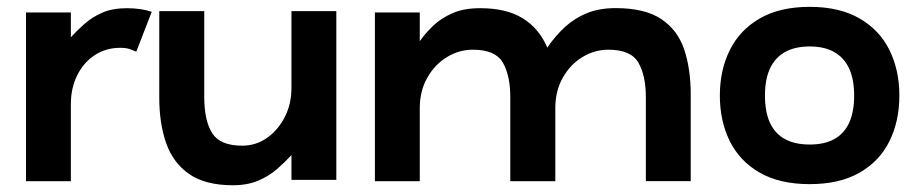

<svg xmlns="http://www.w3.org/2000/svg" viewBox="-20 -533 2724 569"><path d="M384 -380Q374.7 -384 364 -387.7Q353.3 -391.3 336 -391.3Q294.3 -391.3 261.2 -369.8Q228 -348.3 209 -310.3Q190 -272.3 190 -224V4H57V-496H190V-422.7Q209 -443.3 231.3 -463Q253.7 -482.7 283.7 -495.7Q313.7 -508.7 356.7 -508.7Q377.7 -508.7 396.7 -505.8Q415.7 -503 429.7 -498Z M585.3 -500V-246.3Q585.3 -175.7 608.7 -138.5Q632 -101.3 697.7 -101.3Q738.7 -101.3 771.5 -124.5Q804.3 -147.7 824 -186.3Q843.7 -225 843.7 -272V-500H976.7V0H843.7V-73.3Q824.7 -52.7 801 -32Q777.3 -11.3 745.3 2.3Q713.3 16 670.3 16Q588.3 16 540.5 -17.3Q492.7 -50.7 472.3 -109.2Q452 -167.7 452 -243.3V-500Z M1492.3 4V-244.3Q1492.3 -309.3 1470.2 -347.5Q1448 -385.7 1381.3 -385.7Q1340.3 -385.7 1304.3 -363.7Q1268.3 -341.7 1246.2 -302.5Q1224 -263.3 1224 -212V4H1091V-496H1224V-410.7Q1240 -434 1263.5 -456.5Q1287 -479 1321.2 -494Q1355.3 -509 1404 -508.7Q1480.3 -508.7 1528.8 -479Q1577.3 -449.3 1602 -392Q1626 -427 1654.5 -453.2Q1683 -479.3 1719.7 -494.2Q1756.3 -509 1805.3 -509Q1891.7 -508.7 1940 -476.3Q1988.3 -444 2007.7 -386.3Q2027 -328.7 2027 -252.7V3.7H1894V-244.3Q1894 -309.3 1871.8 -347.5Q1849.7 -385.7 1782.7 -385.7Q1742 -385.7 1706 -363.8Q1670 -342 1647.8 -302.7Q1625.7 -263.3 1625.7 -212.3V4Z M2379.5 12.7Q2290.7 12.7 2231.5 -21.3Q2172.3 -55.3 2142.8 -114.7Q2113.3 -174 2113.3 -250Q2113.3 -325 2142.8 -384.5Q2172.3 -444 2231.6 -478.3Q2290.9 -512.7 2379.7 -512.7Q2468.1 -512.7 2527.4 -478.3Q2586.7 -444 2616 -384.5Q2645.3 -325 2645.3 -250Q2645.3 -174 2616 -114.7Q2586.7 -55.3 2527.4 -21.3Q2468.1 12.7 2379.5 12.7ZM2379.6 -104.7Q2423.3 -104.7 2452.5 -120.8Q2481.7 -137 2496.5 -169.2Q2511.3 -201.3 2511.3 -250Q2511.3 -297.7 2496.5 -329.8Q2481.7 -362 2452.4 -378.7Q2423.1 -395.3 2379.6 -395.3Q2336 -395.3 2306.3 -378.7Q2276.7 -362 2261.8 -329.8Q2247 -297.7 2247 -250Q2247 -201.3 2261.8 -169.2Q2276.7 -137 2306.2 -120.8Q2335.8 -104.7 2379.6 -104.7Z"/></svg>

Font: Nata Sans
Style: Regular
Weight: 400
Designer: Daniel Uzquiano Cruz
Version: Version 1.001